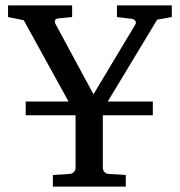

<svg xmlns="http://www.w3.org/2000/svg" viewBox="-20 -691 666 711"><path d="M562 -618.2 378.9 -314.9H545.9V-264.2H360.8V-68.8Q360.8 -61.5 366.2 -54.7Q371.6 -47.9 381.8 -46.9L445.8 -43V0H175.8V-43L237.8 -46.9Q248.5 -47.9 254.2 -54.7Q259.8 -61.5 259.8 -68.8V-264.2H75.2V-314.9H233.9L67.9 -616.2L9.8 -627.9V-670.9H247.1V-627.9L196.8 -623Q185.1 -621.6 183.6 -615.2Q182.1 -608.9 185.1 -603L326.2 -341.8L481 -600.1Q485.4 -607.4 481 -613.8Q476.6 -620.1 469.2 -621.1L413.1 -627.9V-670.9H616.2V-627.9Z"/></svg>

Font: Charis SIL
Style: Regular
Weight: 400
Foundry: SIL International
Version: Version 4.112